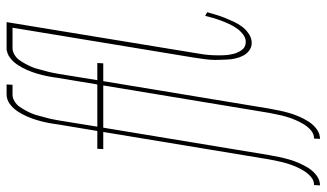

<svg xmlns="http://www.w3.org/2000/svg" viewBox="-266 -551 990 582"><g transform="rotate(-90 229.0 -260.0)"><path d="M-42 215 -41 197Q-27 197 -16 187.5Q-5 178 2.5 165.5Q10 153 15.5 140Q21 127 25 113.5Q29 100 31.5 87Q34 74 37 60L120 -442H68L69 -460H123L143 -580Q145 -596 148 -611Q151 -626 155.5 -641.5Q160 -657 166.5 -672Q173 -687 182 -701Q191 -715 204.5 -725Q218 -735 234 -735H264L263 -717H233Q223 -717 213 -711Q203 -705 197 -696.5Q191 -688 185.5 -678Q180 -668 176 -658.5Q172 -649 169.5 -638.5Q167 -628 164 -618Q161 -608 159 -598Q157 -588 155 -577L136 -460H218L217 -442H133L50 60Q47 76 44 91Q41 106 36.5 121.5Q32 137 25.5 152Q19 167 10 181Q1 195 -12.5 205Q-26 215 -42 215ZM99 215 100 197Q114 197 125 187.5Q136 178 143.5 165.5Q151 153 156.5 140Q162 127 166 113.5Q170 100 172.5 87Q175 74 178 60L261 -442H209L210 -460H264L284 -580Q286 -596 289 -611Q292 -626 296.5 -641.5Q301 -657 307.5 -672Q314 -687 323 -701Q332 -715 345.5 -725Q359 -735 375 -735H405L404 -717H374Q364 -717 354 -711Q344 -705 338 -696.5Q332 -688 326.5 -678Q321 -668 317 -658.5Q313 -649 310.5 -638.5Q308 -628 305 -618Q302 -608 300 -598Q298 -588 296 -577L277 -460H329L328 -442H274L191 60Q188 76 185 91Q182 106 177.5 121.5Q173 137 166.5 152Q160 167 151 181Q142 195 128.5 205Q115 215 99 215ZM390 8Q377 8 367 0.5Q357 -7 351.5 -17.5Q346 -28 343 -40.5Q340 -53 339.5 -66Q339 -79 338.5 -92Q338 -105 339 -118Q340 -131 342 -144Q344 -157 346 -171L436 -717H367L368 -735H453L360 -168Q357 -152 355 -137Q353 -122 352.5 -107Q352 -92 352.5 -77Q353 -62 356.5 -48Q360 -34 368.5 -22Q377 -10 393 -10Q405 -10 416 -18.5Q427 -27 434.5 -38Q442 -49 447.5 -61Q453 -73 457.5 -85Q462 -97 465.5 -109Q469 -121 472 -133L483 -127Q479 -113 475 -99.5Q471 -86 465.5 -72.5Q460 -59 454 -46Q448 -33 439 -21Q430 -9 417 -0.5Q404 8 390 8Z"/></g></svg>

Font: Iosevka Thin
Style: Italic
Weight: 100
Italic angle: -9°
Monospace: yes
Designer: Belleve Invis
Foundry: Belleve Invis
Version: Version 32.5.0; ttfautohint (v1.8.4)